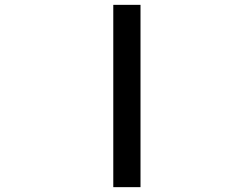

<svg xmlns="http://www.w3.org/2000/svg" viewBox="-20 -771 1040 792"><path d="M447.3 1V-751H559.6V1Z"/></svg>

Font: GenEi Gothic M SemiBold
Style: Regular
Weight: 500
Designer: o_tamon (Modified); [Source Han Sans]
Ryoko NISHIZUKA  (kana & ideographs); Paul D. Hunt (Latin, Greek & Cyrillic); Wenl
Version: Version 1.1a;Original Version 1.004